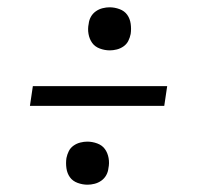

<svg xmlns="http://www.w3.org/2000/svg" viewBox="-20 -603 540 526"><path d="M281 -465Q267 -465 253.5 -470Q240 -475 232.5 -485.5Q225 -496 222.5 -510Q220 -524 223 -538Q224 -548 229 -557Q234 -566 242.5 -572Q251 -578 261 -580.5Q271 -583 280 -583Q294 -583 307.5 -578Q321 -573 328.5 -562.5Q336 -552 338 -538Q340 -524 338 -510Q336 -500 331.5 -491Q327 -482 318.5 -476Q310 -470 300 -467.5Q290 -465 281 -465ZM62 -313 70 -367H438L430 -313ZM220 -97Q206 -97 192.5 -102Q179 -107 171.5 -117.5Q164 -128 162 -142Q160 -156 162 -170Q164 -180 168.5 -189Q173 -198 181.5 -204Q190 -210 200 -212.5Q210 -215 219 -215Q233 -215 246.5 -210Q260 -205 267.5 -194.5Q275 -184 277.5 -170Q280 -156 277 -142Q276 -132 271 -123Q266 -114 257.5 -108Q249 -102 239 -99.5Q229 -97 220 -97Z"/></svg>

Font: Iosevka Light Oblique
Style: Regular
Weight: 300
Italic angle: -9°
Monospace: yes
Designer: Belleve Invis
Foundry: Belleve Invis
Version: Version 32.5.0; ttfautohint (v1.8.4)